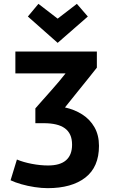

<svg xmlns="http://www.w3.org/2000/svg" viewBox="-20 -794 600 999"><path d="M228 185Q197 185 160.5 179.5Q124 174 91 164.5Q58 155 35 144L68 36Q101 50 145.5 58.5Q190 67 230 67Q293 67 324 39.5Q355 12 355 -41Q355 -71 345.5 -92Q336 -113 317.5 -126.5Q299 -140 271.5 -146.5Q244 -153 208 -153H164V-230Q180 -248 201 -272Q222 -296 244.5 -321Q267 -346 287 -370Q307 -394 321 -412H60V-526H484V-442Q468 -421 439.5 -386Q411 -351 379 -311Q347 -271 318 -235Q368 -224 408 -198.5Q448 -173 471.5 -132Q495 -91 495 -35Q495 75 424 130Q353 185 228 185ZM280 -571 125 -708 180 -774 280 -697 380 -774 437 -708Z"/></svg>

Font: Ubuntu Sans Mono
Style: Regular
Weight: 400
Monospace: yes
Designer: Dalton Maag Ltd
Foundry: Dalton Maag Ltd
Version: Version 1.006